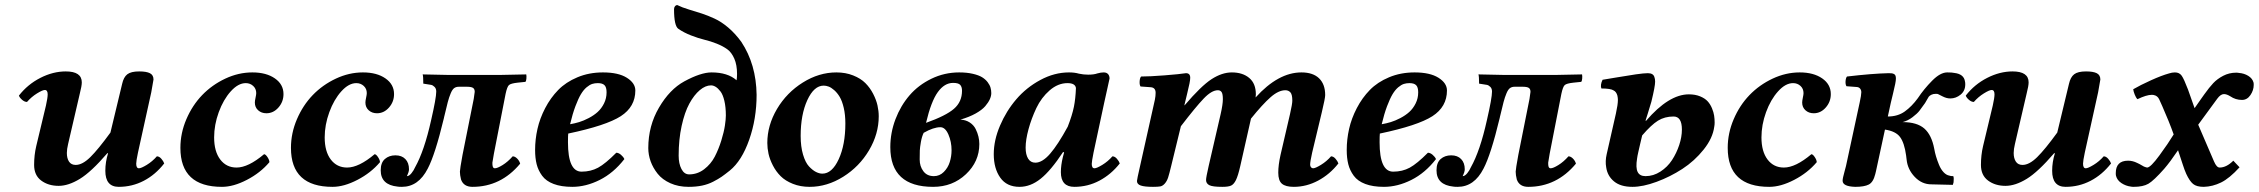

<svg xmlns="http://www.w3.org/2000/svg" viewBox="-20 -723 8859 753"><path d="M403.8 -122.1H400.9Q337.9 -48.8 293.2 -21.5Q248.5 5.9 210 5.9Q169.4 5.9 141.6 -14.9Q113.8 -35.6 113.8 -76.2Q113.8 -114.7 122.1 -149.9L160.2 -309.1Q167 -339.8 167 -353Q167 -370.1 155.8 -370.1Q147 -370.1 125.2 -356.7Q103.5 -343.3 85.9 -323.2Q76.2 -323.2 66.4 -331.8Q56.6 -340.3 54.2 -348.1Q88.4 -392.1 138.2 -417.5Q188 -442.9 237.8 -442.9Q300.8 -442.9 300.8 -399.9Q300.8 -386.2 293 -356L247.1 -158.2Q242.2 -137.7 242.2 -123Q242.2 -102.1 250.7 -89.1Q259.3 -76.2 276.9 -76.2Q303.2 -76.2 334.2 -106.7Q365.2 -137.2 413.1 -203.1L459 -394Q464.8 -420.4 479.2 -431.6Q493.7 -442.9 525.9 -442.9Q554.2 -442.9 568.1 -435.8Q582 -428.7 582 -411.1Q582 -409.2 573.2 -360.8L521 -124Q514.2 -91.8 514.2 -81.1Q514.2 -63 524.9 -63Q533.7 -63 555.7 -76.4Q577.6 -89.8 595.2 -109.9Q604.5 -109.9 612.8 -100.3Q621.1 -90.8 624 -82Q589.4 -37.6 543.7 -13.9Q498 9.8 445.8 9.8Q393.1 9.8 393.1 -53.2Q393.1 -87.4 403.8 -122.1Z M1036.6 -86.9Q1001 -44.9 948.2 -17.6Q895.5 9.8 850.6 9.8Q687.5 9.8 687.5 -143.1Q687.5 -200.7 710.9 -255.4Q734.4 -310.1 772.9 -350.1Q811.5 -390.1 863.5 -414.6Q915.5 -439 969.7 -439Q1024.4 -439 1058.1 -415.5Q1091.8 -392.1 1091.8 -354Q1091.8 -323.7 1072 -301.3Q1052.2 -278.8 1024.9 -278.8Q1005.4 -278.8 992.4 -290.5Q979.5 -302.2 979.5 -320.8Q979.5 -327.6 982.2 -339.8Q984.9 -352.1 984.9 -357.9Q984.9 -375 972.9 -386Q960.9 -397 943.8 -397Q914.1 -397 885 -364.7Q856 -332.5 837.9 -283Q819.8 -233.4 819.8 -184.1Q819.8 -128.9 843.8 -97.4Q867.7 -65.9 907.7 -65.9Q953.6 -65.9 1015.6 -118.2Q1021.5 -118.2 1029.1 -106.7Q1036.6 -95.2 1036.6 -86.9Z M1470.2 -86.9Q1434.6 -44.9 1381.8 -17.6Q1329.1 9.8 1284.2 9.8Q1121.1 9.8 1121.1 -143.1Q1121.1 -200.7 1144.5 -255.4Q1168 -310.1 1206.5 -350.1Q1245.1 -390.1 1297.1 -414.6Q1349.1 -439 1403.3 -439Q1458 -439 1491.7 -415.5Q1525.4 -392.1 1525.4 -354Q1525.4 -323.7 1505.6 -301.3Q1485.8 -278.8 1458.5 -278.8Q1439 -278.8 1426 -290.5Q1413.1 -302.2 1413.1 -320.8Q1413.1 -327.6 1415.8 -339.8Q1418.5 -352.1 1418.5 -357.9Q1418.5 -375 1406.5 -386Q1394.5 -397 1377.4 -397Q1347.7 -397 1318.6 -364.7Q1289.6 -332.5 1271.5 -283Q1253.4 -233.4 1253.4 -184.1Q1253.4 -128.9 1277.3 -97.4Q1301.3 -65.9 1341.3 -65.9Q1387.2 -65.9 1449.2 -118.2Q1455.1 -118.2 1462.6 -106.7Q1470.2 -95.2 1470.2 -86.9Z M1793.9 -115.2 1837.9 -335Q1841.8 -359.4 1841.8 -362.8Q1841.8 -374 1835 -378.4Q1828.1 -382.8 1811 -382.8H1779.8Q1768.6 -382.8 1761.2 -377.4Q1753.9 -372.1 1747.6 -356.9Q1741.2 -341.8 1736.1 -322.5Q1731 -303.2 1722.7 -267.6Q1722.2 -265.6 1721.9 -264.6Q1721.7 -263.7 1721.4 -262Q1721.2 -260.3 1720.7 -258.8Q1686.5 -116.7 1657.7 -62Q1621.1 9.8 1556.2 9.8Q1543.9 9.8 1539.1 8.8Q1473.1 2 1473.1 -55.2Q1473.1 -85 1489.5 -99.4Q1505.9 -113.8 1530.8 -113.8Q1555.7 -113.8 1569.8 -99.1Q1584 -84.5 1584 -59.1Q1584 -53.7 1581.8 -46.9Q1579.6 -40 1577.6 -36.1L1575.7 -32.2Q1584.5 -32.2 1593.8 -43.7Q1603 -55.2 1607.9 -66.9Q1644 -130.9 1670.9 -252Q1690.9 -338.9 1690.9 -363.8Q1690.9 -375.5 1684.3 -382.1Q1677.7 -388.7 1671.1 -390.1Q1664.6 -391.6 1646.5 -394Q1642.1 -394.5 1640.1 -395Q1640.1 -423.8 1637.7 -431.2Q1711.9 -429.2 1733.9 -429.2H1945.8L2043.9 -431.2Q2045.4 -424.8 2044.4 -414.1Q2043.5 -403.3 2040 -401.9L2010.7 -398.9Q1983.4 -396 1976.1 -389.4Q1968.8 -382.8 1962.9 -355L1917 -120.1Q1911.1 -87.9 1911.1 -85Q1911.1 -74.7 1912.1 -71.8Q1913.6 -63 1920.9 -63Q1930.7 -63 1951.2 -75.7Q1971.7 -88.4 1990.7 -109.9Q1999.5 -109.9 2008.3 -101.1Q2017.1 -92.3 2020 -81.1Q1944.3 9.8 1833 9.8Q1798.3 9.8 1788.1 -19Q1783.7 -36.6 1783.7 -49.8Q1783.7 -59.1 1793.9 -115.2Z M2358.9 -360.8Q2358.9 -380.9 2350.8 -388.9Q2342.8 -397 2324.7 -397Q2312.5 -397 2302.5 -393.8Q2292.5 -390.6 2280.5 -380.6Q2268.6 -370.6 2258.3 -353.5Q2248 -336.4 2236.8 -306.6Q2225.6 -276.9 2215.8 -235.8Q2233.4 -238.8 2251.2 -244.1Q2269 -249.5 2289.1 -260Q2309.1 -270.5 2324 -283.9Q2338.9 -297.4 2348.9 -317.4Q2358.9 -337.4 2358.9 -360.8ZM2208.5 -199.2Q2207.5 -191.4 2207.5 -165Q2207.5 -49.8 2260.7 -49.8Q2296.9 -49.8 2325.7 -65.4Q2354.5 -81.1 2397 -124Q2405.8 -124 2415.3 -116Q2424.8 -107.9 2428.7 -99.1Q2386.2 -44.4 2332 -17.3Q2277.8 9.8 2224.6 9.8Q2181.2 9.8 2151.4 -1.5Q2121.6 -12.7 2106.2 -33.7Q2090.8 -54.7 2084.7 -78.9Q2078.6 -103 2078.6 -134.8Q2078.6 -176.3 2087.9 -217.5Q2097.2 -258.8 2118.2 -299.1Q2139.2 -339.4 2169.2 -370.1Q2199.2 -400.9 2244.6 -419.9Q2290 -439 2344.7 -439Q2405.3 -439 2438.5 -418Q2471.7 -397 2471.7 -368.2Q2471.7 -304.2 2414.6 -267.3Q2357.4 -230.5 2208.5 -199.2Z M2826.7 -270Q2826.7 -303.2 2820.8 -327.9Q2814.9 -352.5 2805.4 -364.7Q2795.9 -377 2786.6 -382.6Q2777.3 -388.2 2768.6 -388.2Q2746.6 -388.2 2724.4 -369.4Q2702.1 -350.6 2683.6 -316.7Q2665 -282.7 2653.3 -229.2Q2641.6 -175.8 2641.6 -112.8Q2641.6 -81.1 2652.6 -60.1Q2663.6 -39.1 2682.6 -39.1Q2715.3 -39.1 2741.7 -59.3Q2768.1 -79.6 2783.2 -108.6Q2798.3 -137.7 2808.8 -171.6Q2819.3 -205.6 2823 -230.5Q2826.7 -255.4 2826.7 -270ZM2770.5 -439Q2834 -439 2868.7 -408.2Q2870.6 -417 2870.6 -433.1Q2870.6 -468.3 2859.9 -492.9Q2849.1 -517.6 2832.3 -529.8Q2815.4 -542 2791 -551.8Q2766.6 -561.5 2742.9 -567.1Q2719.2 -572.8 2690.4 -584Q2661.6 -595.2 2640.6 -609.9Q2623.5 -621.1 2623.5 -687Q2623.5 -693.8 2627.2 -698.5Q2630.9 -703.1 2635.3 -703.1H2636.2Q2654.8 -693.8 2682.4 -685.5Q2710 -677.2 2733.2 -669.7Q2756.3 -662.1 2782.7 -649.9Q2809.1 -637.7 2835.9 -615Q2862.8 -592.3 2887.2 -559.1Q2945.8 -470.7 2947.3 -351.1Q2947.3 -257.3 2918.2 -174.8Q2889.2 -92.3 2842.3 -54.2Q2822.8 -38.6 2810.1 -29.8Q2797.4 -21 2777.1 -10.5Q2756.8 0 2733.2 4.9Q2709.5 9.8 2680.7 9.8Q2640.6 9.8 2609.1 -4.4Q2577.6 -18.6 2559.3 -41.5Q2541 -64.5 2531.7 -90.3Q2522.5 -116.2 2522.5 -142.1Q2522.5 -229.5 2564.5 -301Q2606.4 -372.6 2663.6 -403.8Q2728.5 -439 2770.5 -439Z M3210.4 -387.2Q3172.4 -387.2 3146.2 -330.3Q3120.1 -273.4 3120.1 -189.9Q3120.1 -147.9 3129.4 -116.7Q3138.7 -85.4 3152.8 -70.3Q3167 -55.2 3180.2 -48.6Q3193.4 -42 3205.1 -42Q3243.2 -42 3269.3 -98.6Q3295.4 -155.3 3295.4 -238.8Q3295.4 -272.9 3289.1 -300Q3282.7 -327.1 3273.2 -343Q3263.7 -358.9 3251.7 -369.4Q3239.7 -379.9 3229.7 -383.5Q3219.7 -387.2 3210.4 -387.2ZM3155.3 9.8Q3119.1 9.8 3089.6 -2Q3060.1 -13.7 3041.7 -32Q3023.4 -50.3 3011.2 -74Q2999 -97.7 2994.1 -119.6Q2989.3 -141.6 2989.3 -162.1Q2989.3 -231.4 3027.3 -295.7Q3065.4 -359.9 3128.7 -399.4Q3191.9 -439 3260.3 -439Q3296.4 -439 3325.9 -427.2Q3355.5 -415.5 3373.8 -397.2Q3392.1 -378.9 3404.3 -355.2Q3416.5 -331.5 3421.4 -309.6Q3426.3 -287.6 3426.3 -267.1Q3426.3 -197.8 3388.2 -133.5Q3350.1 -69.3 3286.9 -29.8Q3223.6 9.8 3155.3 9.8Z M3711.9 -133.8Q3711.9 -167 3699.5 -195.6Q3687 -224.1 3668 -224.1Q3641.1 -224.1 3602.5 -202.1Q3595.2 -187 3591.6 -166Q3587.9 -145 3587.4 -132.8Q3586.9 -120.6 3586.9 -97.2Q3586.9 -70.8 3601.3 -51.5Q3615.7 -32.2 3642.6 -32.2Q3665 -32.2 3681.4 -48.6Q3697.8 -64.9 3704.8 -87.4Q3711.9 -109.9 3711.9 -133.8ZM3752.9 -367.2Q3752.9 -382.3 3745.8 -390.1Q3738.8 -397.9 3717.8 -397.9Q3684.1 -397.9 3658 -361.8Q3631.8 -325.7 3611.8 -241.2Q3689.9 -269 3721.4 -296.4Q3752.9 -323.7 3752.9 -367.2ZM3741.7 -439Q3772 -439 3795.2 -433.6Q3818.4 -428.2 3831.5 -420.2Q3844.7 -412.1 3853.3 -400.9Q3861.8 -389.6 3864.7 -379.4Q3867.7 -369.1 3867.7 -357.9Q3867.7 -346.7 3862.1 -334Q3856.4 -321.3 3844 -306.6Q3831.5 -292 3806.2 -277.8Q3780.8 -263.7 3746.6 -253.9Q3767.6 -252.9 3783.2 -242.7Q3798.8 -232.4 3806.4 -217Q3814 -201.7 3817.4 -187Q3820.8 -172.4 3820.8 -158.2Q3820.8 -89.4 3768.3 -39.8Q3715.8 9.8 3639.6 9.8Q3471.7 9.8 3471.7 -146Q3471.7 -202.1 3491.9 -255.4Q3512.2 -308.6 3547.1 -349.1Q3582 -389.6 3633.1 -414.3Q3684.1 -439 3741.7 -439Z M4167.5 -226.1Q4185.1 -271.5 4191.7 -304Q4198.2 -336.4 4199.7 -377.9Q4196.8 -397 4166.5 -397Q4129.4 -397 4096.7 -368.7Q4064 -340.3 4044.4 -299.1Q4024.9 -257.8 4013.7 -216.3Q4002.4 -174.8 4002.4 -144Q4002.4 -116.7 4012.2 -100.8Q4022 -85 4040.5 -85Q4067.9 -85 4098.4 -120.1Q4128.9 -155.3 4167.5 -226.1ZM4331.5 -415Q4329.6 -407.2 4323.7 -379.4Q4317.9 -351.6 4310.5 -319.8L4268.6 -124Q4261.7 -89.4 4261.7 -80.1Q4261.7 -63 4272.5 -63Q4281.2 -63 4303.2 -76.4Q4325.2 -89.8 4342.8 -109.9Q4352.1 -109.9 4360.4 -100.3Q4368.7 -90.8 4371.6 -82Q4337.9 -39.1 4292 -14.6Q4246.1 9.8 4193.4 9.8Q4140.6 9.8 4140.6 -47.9Q4140.6 -74.7 4148.4 -106.9L4153.3 -125L4149.4 -127Q4101.1 -53.7 4061.3 -22Q4021.5 9.8 3978.5 9.8Q3928.2 9.8 3902.8 -26.4Q3877.4 -62.5 3877.4 -118.2Q3877.4 -172.9 3901.9 -230.2Q3926.3 -287.6 3965.8 -333.7Q4005.4 -379.9 4060.3 -409.4Q4115.2 -439 4172.4 -439Q4194.8 -439 4211.4 -434.1Q4229 -430.2 4247.6 -430.2Q4270.5 -430.2 4283.7 -435.1Q4297.4 -439 4308.6 -439Q4319.8 -439 4325.7 -432.4Q4331.5 -425.8 4331.5 -415Z M4627 -318.8 4625 -310.1H4626Q4690.4 -385.7 4731.4 -412.4Q4772.5 -439 4811 -439Q4853.5 -439 4879.4 -417.2Q4905.3 -395.5 4905.3 -353Q4905.3 -346.7 4904.3 -340.8Q4993.2 -439 5084 -439Q5129.4 -439 5153.3 -415.8Q5177.2 -392.6 5177.2 -350.1Q5177.2 -337.9 5164.1 -283.2L5126 -124Q5118.2 -88.9 5118.2 -77.1Q5118.2 -71.3 5121.6 -67.1Q5125 -63 5129.9 -63Q5138.7 -63 5160.6 -76.4Q5182.6 -89.8 5200.2 -109.9Q5209.5 -109.9 5217.8 -100.3Q5226.1 -90.8 5229 -82Q5195.3 -39.1 5149.4 -14.6Q5103.5 9.8 5054.2 9.8Q5022 9.8 5007.6 -2.4Q4993.2 -14.6 4993.2 -45.9Q4993.2 -75.7 5002 -115.2L5039.1 -274.9Q5048.3 -315.4 5048.3 -328.1Q5048.3 -352.5 5040.8 -360.8Q5033.2 -369.1 5021 -369.1Q4994.1 -369.1 4962.9 -341.6Q4931.6 -314 4886.2 -257.8L4844.2 -71.8Q4835.4 -33.2 4827.1 -16.6Q4818.8 0 4808.1 4.9Q4797.4 9.8 4773.9 9.8Q4735.4 9.8 4722.7 3.2Q4710 -3.4 4710 -17.1Q4710 -27.3 4720.2 -71.8L4767.1 -274.9Q4775.9 -313.5 4775.9 -334Q4775.9 -354.5 4771 -361.8Q4766.1 -369.1 4756.3 -369.1Q4731.9 -369.1 4700.7 -336.4Q4669.4 -303.7 4611.3 -228L4573.2 -71.8Q4565.9 -41.5 4561.3 -27.1Q4556.6 -12.7 4548.3 -3.2Q4540 6.3 4530.5 8.1Q4521 9.8 4502 9.8Q4468.8 9.8 4453.9 4.6Q4439 -0.5 4439 -13.2Q4439 -18.6 4451.2 -71.8L4509.3 -332Q4512.2 -346.7 4512.2 -358.9Q4512.2 -379.4 4493.2 -380.9L4453.1 -383.8Q4448.7 -390.1 4449.5 -403.6Q4450.2 -417 4455.1 -422.9Q4488.8 -422.9 4547.6 -427.5Q4606.4 -432.1 4631.3 -436Q4647.9 -436 4647.9 -418Q4647.9 -410.2 4645 -395.5Q4642.1 -380.9 4636 -356.2Q4629.9 -331.5 4627 -318.8Z M5542 -360.8Q5542 -380.9 5533.9 -388.9Q5525.9 -397 5507.8 -397Q5495.6 -397 5485.6 -393.8Q5475.6 -390.6 5463.6 -380.6Q5451.7 -370.6 5441.4 -353.5Q5431.2 -336.4 5419.9 -306.6Q5408.7 -276.9 5398.9 -235.8Q5416.5 -238.8 5434.3 -244.1Q5452.1 -249.5 5472.2 -260Q5492.2 -270.5 5507.1 -283.9Q5522 -297.4 5532 -317.4Q5542 -337.4 5542 -360.8ZM5391.6 -199.2Q5390.6 -191.4 5390.6 -165Q5390.6 -49.8 5443.8 -49.8Q5480 -49.8 5508.8 -65.4Q5537.6 -81.1 5580.1 -124Q5588.9 -124 5598.4 -116Q5607.9 -107.9 5611.8 -99.1Q5569.3 -44.4 5515.1 -17.3Q5460.9 9.8 5407.7 9.8Q5364.3 9.8 5334.5 -1.5Q5304.7 -12.7 5289.3 -33.7Q5273.9 -54.7 5267.8 -78.9Q5261.7 -103 5261.7 -134.8Q5261.7 -176.3 5271 -217.5Q5280.3 -258.8 5301.3 -299.1Q5322.3 -339.4 5352.3 -370.1Q5382.3 -400.9 5427.7 -419.9Q5473.1 -439 5527.8 -439Q5588.4 -439 5621.6 -418Q5654.8 -397 5654.8 -368.2Q5654.8 -304.2 5597.7 -267.3Q5540.5 -230.5 5391.6 -199.2Z M5934.6 -115.2 5978.5 -335Q5982.4 -359.4 5982.4 -362.8Q5982.4 -374 5975.6 -378.4Q5968.8 -382.8 5951.7 -382.8H5920.4Q5909.2 -382.8 5901.9 -377.4Q5894.5 -372.1 5888.2 -356.9Q5881.8 -341.8 5876.7 -322.5Q5871.6 -303.2 5863.3 -267.6Q5862.8 -265.6 5862.5 -264.6Q5862.3 -263.7 5862.1 -262Q5861.8 -260.3 5861.3 -258.8Q5827.1 -116.7 5798.3 -62Q5761.7 9.8 5696.8 9.8Q5684.6 9.8 5679.7 8.8Q5613.8 2 5613.8 -55.2Q5613.8 -85 5630.1 -99.4Q5646.5 -113.8 5671.4 -113.8Q5696.3 -113.8 5710.4 -99.1Q5724.6 -84.5 5724.6 -59.1Q5724.6 -53.7 5722.4 -46.9Q5720.2 -40 5718.3 -36.1L5716.3 -32.2Q5725.1 -32.2 5734.4 -43.7Q5743.7 -55.2 5748.5 -66.9Q5784.7 -130.9 5811.5 -252Q5831.5 -338.9 5831.5 -363.8Q5831.5 -375.5 5825 -382.1Q5818.4 -388.7 5811.8 -390.1Q5805.2 -391.6 5787.1 -394Q5782.7 -394.5 5780.8 -395Q5780.8 -423.8 5778.3 -431.2Q5852.5 -429.2 5874.5 -429.2H6086.4L6184.6 -431.2Q6186 -424.8 6185.1 -414.1Q6184.1 -403.3 6180.7 -401.9L6151.4 -398.9Q6124 -396 6116.7 -389.4Q6109.4 -382.8 6103.5 -355L6057.6 -120.1Q6051.8 -87.9 6051.8 -85Q6051.8 -74.7 6052.7 -71.8Q6054.2 -63 6061.5 -63Q6071.3 -63 6091.8 -75.7Q6112.3 -88.4 6131.3 -109.9Q6140.1 -109.9 6148.9 -101.1Q6157.7 -92.3 6160.6 -81.1Q6085 9.8 5973.6 9.8Q5939 9.8 5928.7 -19Q5924.3 -36.6 5924.3 -49.8Q5924.3 -59.1 5934.6 -115.2Z M6420.4 -191.9Q6418 -181.2 6412.8 -159.7Q6407.7 -138.2 6405.3 -127Q6401.4 -109.9 6400.4 -101.1Q6394.5 -65.4 6402.6 -48.8Q6410.6 -32.2 6433.6 -32.2Q6464.4 -32.2 6491.9 -50Q6519.5 -67.9 6537.4 -95.2Q6555.2 -122.6 6565.7 -154.3Q6576.2 -186 6576.2 -214.8Q6576.2 -266.1 6543.5 -266.1Q6508.8 -266.1 6482.4 -249.8Q6456.1 -233.4 6420.4 -191.9ZM6442.4 -277.8 6433.6 -250 6435.5 -249Q6524.9 -353 6603.5 -353Q6628.4 -353 6647.5 -345.2Q6666.5 -337.4 6677 -325.9Q6687.5 -314.5 6694.1 -298.6Q6700.7 -282.7 6702.6 -269.5Q6704.6 -256.3 6704.6 -242.2Q6704.6 -233.4 6703.1 -226.1Q6697.3 -181.2 6661.6 -136.5Q6626 -91.8 6577.9 -60.5Q6529.8 -29.3 6476.6 -9.8Q6423.3 9.8 6382.3 9.8Q6335.9 9.8 6310.1 -11.5Q6284.2 -32.7 6279.3 -66.9Q6274.9 -90.8 6281.2 -118.2L6317.4 -277.8Q6325.2 -313 6325.2 -331.1Q6325.2 -338.4 6323.2 -348.1Q6318.8 -363.3 6308.6 -368.2Q6297.4 -376 6260.3 -376Q6255.4 -390.1 6265.1 -410.2Q6277.8 -412.1 6320.6 -419.4Q6363.3 -426.8 6395.5 -431.4Q6427.7 -436 6442.4 -436Q6463.9 -436 6468.3 -420.9Q6471.2 -413.6 6471.2 -402.8Q6471.2 -384.3 6456.5 -324.2Q6454.1 -315.4 6448.5 -297.9Q6442.9 -280.3 6442.4 -277.8Z M7105 -86.9Q7069.3 -44.9 7016.6 -17.6Q6963.9 9.8 6918.9 9.8Q6755.9 9.8 6755.9 -143.1Q6755.9 -200.7 6779.3 -255.4Q6802.7 -310.1 6841.3 -350.1Q6879.9 -390.1 6931.9 -414.6Q6983.9 -439 7038.1 -439Q7092.8 -439 7126.5 -415.5Q7160.2 -392.1 7160.2 -354Q7160.2 -323.7 7140.4 -301.3Q7120.6 -278.8 7093.3 -278.8Q7073.7 -278.8 7060.8 -290.5Q7047.9 -302.2 7047.9 -320.8Q7047.9 -327.6 7050.5 -339.8Q7053.2 -352.1 7053.2 -357.9Q7053.2 -375 7041.3 -386Q7029.3 -397 7012.2 -397Q6982.4 -397 6953.4 -364.7Q6924.3 -332.5 6906.2 -283Q6888.2 -233.4 6888.2 -184.1Q6888.2 -128.9 6912.1 -97.4Q6936 -65.9 6976.1 -65.9Q7022 -65.9 7084 -118.2Q7089.8 -118.2 7097.4 -106.7Q7105 -95.2 7105 -86.9Z M7628.9 -336.9Q7613.8 -336.9 7598.1 -345.2Q7582.5 -353.5 7580.6 -354Q7578.6 -355 7571.8 -355Q7561.5 -355 7554.4 -351.3Q7547.4 -347.7 7544.4 -343.8Q7541.5 -339.8 7536.9 -331.1Q7532.2 -322.3 7529.8 -318.8Q7516.6 -299.8 7507.8 -288.6Q7499 -277.3 7480.7 -263.4Q7462.4 -249.5 7441.9 -244.1Q7498 -244.1 7526.9 -219Q7555.7 -193.8 7565.9 -139.2Q7568.4 -124.5 7573 -109.1Q7577.6 -93.8 7584.7 -76.4Q7591.8 -59.1 7602.5 -47.6Q7613.3 -36.1 7625.5 -34.2Q7629.4 -32.2 7640.6 -32.2Q7643.6 -24.4 7641.6 -7.8Q7639.6 0 7638.7 2L7554.7 0Q7517.1 0 7489.3 -29.3Q7461.4 -58.6 7457.5 -97.2Q7457 -99.6 7456.5 -105Q7456.1 -110.4 7455.6 -112.8Q7448.7 -163.1 7431.6 -185.8Q7414.6 -208.5 7372.6 -214.8L7339.8 -63Q7338.9 -59.1 7337.2 -51Q7335.4 -43 7334.5 -40Q7326.7 -8.3 7309.1 0.7Q7291.5 9.8 7255.9 9.8Q7206.5 8.3 7206.5 -14.2Q7206.5 -19.5 7208.5 -28.6Q7210.4 -37.6 7214.4 -51.8Q7218.3 -65.9 7219.7 -71.8L7273.4 -320.8Q7279.8 -350.1 7279.8 -360.8V-361.8Q7279.8 -369.6 7275.1 -375.5Q7270.5 -381.3 7261.7 -381.8L7221.7 -384.8Q7217.3 -391.1 7218 -404.1Q7218.8 -417 7223.6 -422.9Q7323.7 -434.6 7386.7 -436Q7394.5 -436 7398.7 -435.5Q7402.8 -435.1 7407.2 -433.1Q7411.6 -431.2 7413.6 -426.8Q7415.5 -422.4 7415.5 -415Q7415.5 -407.2 7412.8 -393.8Q7410.2 -380.4 7404.1 -355.5Q7397.9 -330.6 7395.5 -319.8L7383.8 -266.1Q7422.9 -266.1 7450.4 -285.9Q7478 -305.7 7501.5 -337.9Q7525.4 -374 7557.6 -406.5Q7589.8 -439 7616.7 -439Q7636.7 -439 7644.5 -437Q7682.6 -432.6 7686.5 -402.8Q7687.5 -399.9 7687.5 -392.1Q7687.5 -366.7 7669.2 -351.8Q7650.9 -336.9 7628.9 -336.9Z M8039.1 -122.1H8036.1Q7973.1 -48.8 7928.5 -21.5Q7883.8 5.9 7845.2 5.9Q7804.7 5.9 7776.9 -14.9Q7749 -35.6 7749 -76.2Q7749 -114.7 7757.3 -149.9L7795.4 -309.1Q7802.2 -339.8 7802.2 -353Q7802.2 -370.1 7791 -370.1Q7782.2 -370.1 7760.5 -356.7Q7738.8 -343.3 7721.2 -323.2Q7711.4 -323.2 7701.7 -331.8Q7691.9 -340.3 7689.5 -348.1Q7723.6 -392.1 7773.4 -417.5Q7823.2 -442.9 7873 -442.9Q7936 -442.9 7936 -399.9Q7936 -386.2 7928.2 -356L7882.3 -158.2Q7877.4 -137.7 7877.4 -123Q7877.4 -102.1 7886 -89.1Q7894.5 -76.2 7912.1 -76.2Q7938.5 -76.2 7969.5 -106.7Q8000.5 -137.2 8048.3 -203.1L8094.2 -394Q8100.1 -420.4 8114.5 -431.6Q8128.9 -442.9 8161.1 -442.9Q8189.5 -442.9 8203.4 -435.8Q8217.3 -428.7 8217.3 -411.1Q8217.3 -409.2 8208.5 -360.8L8156.2 -124Q8149.4 -91.8 8149.4 -81.1Q8149.4 -63 8160.2 -63Q8168.9 -63 8190.9 -76.4Q8212.9 -89.8 8230.5 -109.9Q8239.7 -109.9 8248 -100.3Q8256.3 -90.8 8259.3 -82Q8224.6 -37.6 8179 -13.9Q8133.3 9.8 8081.1 9.8Q8028.3 9.8 8028.3 -53.2Q8028.3 -87.4 8039.1 -122.1Z M8447.8 -334Q8441.4 -347.2 8427.7 -350.1Q8424.8 -351.1 8418.9 -351.1Q8398.4 -351.1 8362.8 -334Q8356.9 -339.8 8352.1 -352.1Q8347.2 -364.3 8346.2 -373Q8374 -389.2 8416 -408.2Q8458 -427.2 8486.8 -435.1Q8498.5 -439 8509.8 -439Q8527.3 -439 8536.4 -426Q8545.4 -413.1 8561 -372.1L8586.9 -298.8L8610.8 -333Q8613.3 -336.4 8617.9 -343Q8622.6 -349.6 8625 -353Q8644.5 -380.4 8660.2 -397Q8675.8 -413.6 8699.2 -425.8Q8722.7 -438 8750 -438Q8756.8 -438 8760.7 -437Q8781.2 -435.5 8797.4 -425.5Q8813.5 -415.5 8817.9 -399.9Q8818.8 -397 8818.8 -390.1Q8818.8 -369.1 8805.9 -350.1Q8793 -331.1 8772.9 -331.1Q8747.6 -331.1 8727.1 -345.2Q8712.9 -354 8702.1 -354Q8689 -354 8675.8 -335.9L8601.1 -233.9L8663.1 -89.8Q8673.3 -65.9 8685.1 -65.9Q8711.9 -65.9 8738.8 -92.8Q8742.7 -88.4 8751 -79.8Q8759.3 -71.3 8763.2 -66.9Q8723.6 -23.4 8690.7 -7.3Q8657.7 8.8 8623 9.8Q8594.7 9.8 8581.1 -1.5Q8567.4 -12.7 8554.2 -41Q8546.9 -57.6 8541 -76.2L8522 -133.8Q8490.7 -87.4 8467.8 -61Q8426.8 -14.6 8405.8 -2.4Q8384.8 9.8 8348.1 9.8Q8340.8 9.8 8336.9 8.8Q8316.9 6.3 8300 -4.9Q8283.2 -16.1 8278.8 -33.2Q8277.8 -36.1 8277.8 -43.9Q8277.8 -92.8 8326.2 -92.8Q8344.2 -92.8 8361.8 -84Q8367.2 -82 8388.2 -69.8Q8397.9 -65.9 8400.9 -65.9Q8414.1 -65.9 8449 -113.5Q8483.9 -161.1 8504.9 -195.8Q8486.8 -246.6 8460 -307.1Z"/></svg>

Font: Common Serif
Style: Bold Italic
Weight: 700
Italic angle: -12°
Designer: Philipp H. Poll, Khaled Hosny
Foundry: Stefan Peev, Context Ltd.
Version: Version 1.026